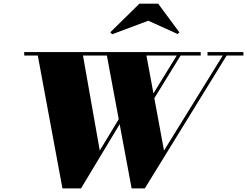

<svg xmlns="http://www.w3.org/2000/svg" viewBox="-20 -1040 1376 1070"><path d="M713.5 10 572 -750H792.5L894 -201L1233.5 -750H1255L787 10ZM328 10 187 -750H439L536 -201L703 -477H724.5L431.5 10ZM115 -730.5V-750H1098.5V-730.5ZM772 -417 977 -750H998.5L793.5 -417ZM1136.5 -730.5V-750H1336.5V-730.5ZM605 -849 594.5 -860 757 -1019.5H861.5L979.5 -860L970 -850.5L806.5 -924.5Z"/></svg>

Font: Bodoni Moda 11pt Black
Style: Italic
Weight: 900
Italic angle: -13°
Designer: Owen Earl
Foundry: indestructible type
Version: Version 2.004